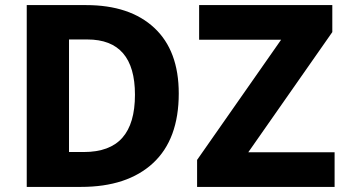

<svg xmlns="http://www.w3.org/2000/svg" viewBox="-20 -734 1358 754"><path d="M298 0H85V-714H318Q490 -714 586 -624.5Q682 -535 682 -367Q682 -187 581 -93.5Q480 0 298 0ZM323 -579H251V-137H309Q411 -137 460.5 -193Q510 -249 510 -362Q510 -579 323 -579ZM754 0V-106L1084 -578H762V-714H1285V-608L955 -136H1294V0Z"/></svg>

Font: Noto Sans UI ExtraBold
Style: Regular
Weight: 800
Designer: Monotype Design Team
Foundry: Monotype Imaging Inc.
Version: Version 1.001